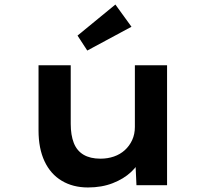

<svg xmlns="http://www.w3.org/2000/svg" viewBox="-20 -817 911 847"><path d="M368 10Q302 10 252.5 -19.5Q203 -49 176.5 -105.5Q150 -162 150 -241V-529H292V-271Q292 -221 305.5 -186.5Q319 -152 348.5 -134.5Q378 -117 423 -117Q455 -117 482.5 -126.5Q510 -136 530.5 -154.5Q551 -173 563 -199Q575 -225 575 -257V-529H717V0H582L577 -109L603 -121Q590 -88 558 -58Q526 -28 477.5 -9Q429 10 368 10ZM365 -594 322 -660 489 -797 560 -699Z"/></svg>

Font: Lexend Mega SemiBold
Style: Regular
Weight: 600
Designer: Bonnie Shaver-Troup, Thomas Jockin
Foundry: Lexend
Version: Version 1.007